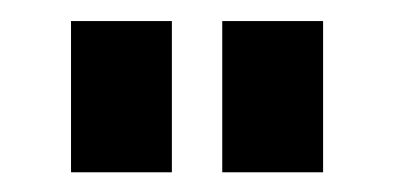

<svg xmlns="http://www.w3.org/2000/svg" viewBox="-20 -704 382 186"><path d="M48.8 -683.6H146.5V-537.1H48.8ZM195.3 -683.6H293V-537.1H195.3Z"/></svg>

Font: BabelStone Runic Beorhtric
Style: Regular
Weight: 400
Designer: Andrew West
Foundry: BabelStone
Version: Version 7.004;November 9, 2023